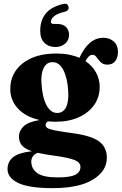

<svg xmlns="http://www.w3.org/2000/svg" viewBox="-20 -756 646 1019"><path d="M352.5 -51Q459 -38 503 -7.5Q547 23 547 81.5Q547 152 473.2 197.2Q399.5 242.5 259 242.5Q133.5 242.5 76.8 215Q20 187.5 20 142Q20 102 49.5 78.2Q79 54.5 149.5 46.5Q109.5 33 95 14Q80.5 -5 80.5 -31.5Q80.5 -60.5 104.5 -84.8Q128.5 -109 190.5 -119Q115.5 -136 75 -180.2Q34.5 -224.5 34.5 -283Q34.5 -367.5 100.2 -419.8Q166 -472 280.5 -472Q315.5 -472 346 -466Q376.5 -460 401.5 -449Q425 -500.5 456.5 -528Q488 -555.5 529 -555.5Q561.5 -555.5 583.8 -535.8Q606 -516 606 -481.5Q606 -450 591.5 -431.5Q577 -413 551 -413Q532 -413 521 -420.8Q510 -428.5 503 -438.8Q496 -449 488.8 -457Q481.5 -465 470 -465Q451 -465 433.5 -431.5Q470.5 -406.5 489.8 -371Q509 -335.5 509 -295Q509 -240 479.5 -198.5Q450 -157 397.5 -133.5Q345 -110 277 -110Q255 -110 234.5 -112Q222 -103 222 -92Q222 -82.5 232.5 -76Q243 -69.5 271 -64Q299 -58.5 352.5 -51ZM257.5 -426Q226.5 -425.5 211.5 -394.8Q196.5 -364 200 -314Q204.5 -238.5 227.2 -197Q250 -155.5 284.5 -156.5Q316 -157 330.8 -187.2Q345.5 -217.5 342 -272Q338 -342.5 316 -384.8Q294 -427 257.5 -426ZM146 101Q146 139 177.2 162.2Q208.5 185.5 287 185.5Q353.5 185.5 380.2 171.2Q407 157 407 130Q407 106 375.5 93.2Q344 80.5 259 69Q212 62.5 180 55Q164 60.5 155 73.2Q146 86 146 101ZM281 -629Q314.5 -629 330.5 -612.8Q346.5 -596.5 346.5 -571Q346.5 -542.5 325.8 -524.5Q305 -506.5 274 -506.5Q238 -506.5 215.8 -528.5Q193.5 -550.5 193.5 -592.5Q193.5 -647.5 222.2 -683.5Q251 -719.5 313.5 -734.5Q339 -741.5 343.5 -720Q348 -700.5 325 -694Q284 -684.5 267 -669.8Q250 -655 250 -641Q250 -629 264 -629Z"/></svg>

Font: Fraunces 72pt S050
Style: Bold
Weight: 700
Version: Version 1.000; ttfautohint (v1.8.3)